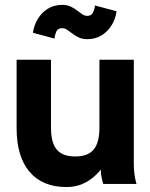

<svg xmlns="http://www.w3.org/2000/svg" viewBox="-20 -752 615 785"><path d="M188.5 -507.8H47.9V-228.5Q47.9 -111.3 101 -49.3Q154.1 12.7 251.6 12.7Q285.8 12.7 312.5 2Q339.1 -8.8 359 -25.2Q378.9 -41.6 392.1 -58.6Q392.1 -43.9 394.6 -30.5Q397.2 -17.1 399.7 -8.5Q402.2 0 402.2 0H538.1Q538.1 0 535.4 -10Q532.6 -20 529.9 -38.6Q527.1 -57.1 527.1 -82V-507.8H386.5V-228.5Q386.5 -191.1 377 -165.1Q367.5 -139.2 345.8 -125.7Q324.1 -112.3 287.5 -112.3Q250.9 -112.3 229.2 -125.7Q207.5 -139.2 198 -165.1Q188.5 -191.1 188.5 -228.5ZM202.9 -594.3Q203.7 -607.8 209.9 -622.3Q216.1 -636.8 234.3 -636.8Q244.8 -636.8 254.9 -630Q265 -623.2 276.5 -614.3Q287.9 -605.4 302.6 -598.6Q317.3 -591.8 336.8 -591.8Q370.2 -591.8 395.7 -607.7Q421.1 -623.5 436.9 -649.6Q452.6 -675.7 456.5 -706L368.2 -729.6Q367.4 -716.1 360.6 -701.6Q353.8 -687.1 336.8 -687.1Q326.3 -687.1 316.2 -693.9Q306.1 -700.7 294.6 -709.6Q283.2 -718.6 268.6 -725.3Q254 -732.1 234.3 -732.1Q200.9 -732.1 175.4 -716.3Q150 -700.4 134.4 -674.5Q118.8 -648.5 114.6 -618Z"/></svg>

Font: Giphurs SC
Style: Regular
Weight: 400
Version: Version 0.920